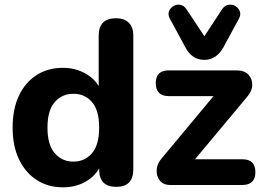

<svg xmlns="http://www.w3.org/2000/svg" viewBox="-20 -791 1128 821"><path d="M294 -100Q343 -100 373.5 -136Q404 -172 404 -245Q404 -319 373.5 -354.5Q343 -390 294 -390Q245 -390 214 -354.5Q183 -319 183 -245Q183 -172 214 -136Q245 -100 294 -100ZM854 -535Q800 -535 772 -590L707 -710Q697 -728 702.5 -742.5Q708 -757 721.5 -765Q735 -773 750.5 -770.5Q766 -768 777 -752L854 -636L930 -752Q941 -768 957 -770.5Q973 -773 986.5 -765Q1000 -757 1005.5 -742.5Q1011 -728 1001 -710L936 -590Q922 -564 901.5 -549.5Q881 -535 854 -535ZM249 10Q186 10 137.5 -21Q89 -52 61.5 -109Q34 -166 34 -245Q34 -325 61 -382Q88 -439 136.5 -470Q185 -501 249 -501Q299 -501 340 -479.5Q381 -458 402 -423V-638Q402 -713 476 -713Q511 -713 530.5 -694Q550 -675 550 -638V-67Q550 8 477 8Q404 8 404 -67V-71Q383 -34 342 -12Q301 10 249 10ZM708 0Q678 0 663 -19.5Q648 -39 650 -66Q652 -93 674 -117L893 -380H702Q646 -380 646 -436Q646 -490 702 -490H992Q1026 -490 1043 -471Q1060 -452 1058.5 -425.5Q1057 -399 1035 -375L814 -110H1016Q1072 -110 1072 -55Q1072 0 1016 0Z"/></svg>

Font: Chiron GoRound TC
Style: Bold
Weight: 700
Designer: Ryoko NISHIZUKA 西塚涼子 (kana, bopomofo & ideographs); Paul D. Hunt (Latin, Greek & Cyrillic); Sandoll Communications 산돌커뮤니
Foundry: Adobe
Version: Version 1.000;hotconv 1.1.1;makeotfexe 2.6.0